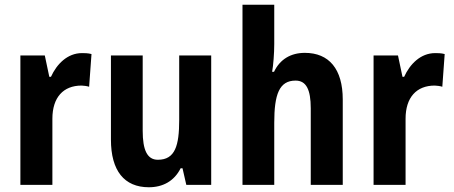

<svg xmlns="http://www.w3.org/2000/svg" viewBox="-20 -780 1914 810"><path d="M326 -556C264 -556 219 -509 195 -456H188L169 -546H66V0H201V-279C201 -369 247 -419 324 -419C330 -419 348 -417 356 -414L366 -552C351 -556 336 -556 326 -556Z M871 -546H736V-274C736 -166 719 -106 646 -106C601 -106 582 -147 582 -228V-546H448V-191C448 -60 504 10 608 10C667 10 715 -16 742 -70H750L766 0H871Z M1137 -594V-760H1003V0H1137V-262C1137 -382 1158 -440 1227 -440C1272 -440 1291 -402 1291 -323V0H1426V-360C1426 -489 1368 -557 1266 -557C1207 -557 1161 -530 1136 -477H1128C1133 -504 1137 -555 1137 -594Z M1816 -556C1754 -556 1709 -509 1685 -456H1678L1659 -546H1556V0H1691V-279C1691 -369 1737 -419 1814 -419C1820 -419 1838 -417 1846 -414L1856 -552C1841 -556 1826 -556 1816 -556Z"/></svg>

Font: Noto Sans Gujarati UI Condensed
Style: Bold
Weight: 700
Width: 3
Designer: Jelle Bosma - Monotype Design Team, Universal Thirst
Foundry: Monotype Imaging Inc.
Version: Version 2.106